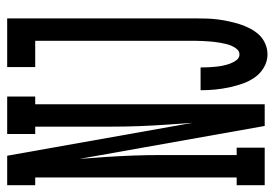

<svg xmlns="http://www.w3.org/2000/svg" viewBox="-146 -638 783 548"><g transform="rotate(-90 246.0 -363.5)"><path d="M-8 0V-80H14V-655H-8V-735H76L170 -206L165 -275Q162 -317 160.5 -358.5Q159 -400 159 -441V-655H138V-735H245V-655H223V0H161L67 -529L72 -460Q75 -418 76.5 -376.5Q78 -335 78 -294V-80H99V0ZM365 8Q346 8 328.5 -2Q311 -12 299.5 -28.5Q288 -45 281.5 -64Q275 -83 271 -102Q267 -121 265 -141Q263 -161 263 -181Q263 -181 263 -181.5Q263 -182 263 -183H328Q328 -182 328 -182Q328 -182 328 -182Q328 -171 328.5 -161Q329 -151 330 -140.5Q331 -130 333 -120Q335 -110 338.5 -100Q342 -90 348.5 -81Q355 -72 365 -72Q374 -72 380 -79Q386 -86 389.5 -94Q393 -102 395 -110.5Q397 -119 398.5 -127.5Q400 -136 401 -144.5Q402 -153 402.5 -161.5Q403 -170 403.5 -179Q404 -188 404 -196V-655H329V-735H468V-196Q468 -181 467.5 -165Q467 -149 465 -133.5Q463 -118 459.5 -102Q456 -86 451.5 -71.5Q447 -57 439.5 -42.5Q432 -28 421.5 -16.5Q411 -5 396 1.5Q381 8 365 8Z"/></g></svg>

Font: Iosevka Slab Medium
Style: Regular
Weight: 500
Monospace: yes
Designer: Belleve Invis
Foundry: Belleve Invis
Version: Version 11.1.1; ttfautohint (v1.8.3)